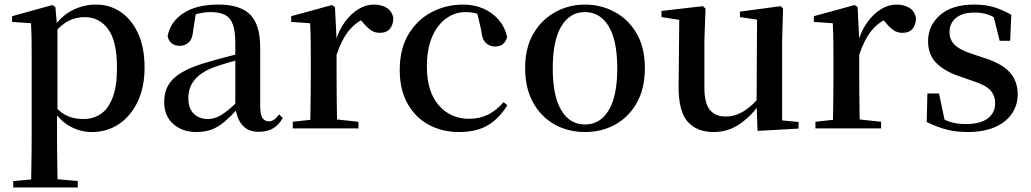

<svg xmlns="http://www.w3.org/2000/svg" viewBox="-20 -563 4523 842"><path d="M38 259V231L148 221H210L321 231V259ZM116 259Q117 221 117.5 179Q118 137 118.5 95.5Q119 54 119 19V-299Q119 -350 118.5 -387.5Q118 -425 116 -461L33 -467V-492L210 -541L223 -532L230 -450L232 -444V-77L230 -65V19Q230 53 230.5 94.5Q231 136 231.5 178.5Q232 221 233 259ZM383 16Q336 16 292.5 -6Q249 -28 212 -80H199L216 -101Q248 -66 278 -53.5Q308 -41 346 -41Q388 -41 421 -62.5Q454 -84 473.5 -134Q493 -184 493 -266Q493 -383 454 -435.5Q415 -488 351 -488Q317 -488 284 -473Q251 -458 210 -411L197 -432H207Q245 -491 295.5 -517Q346 -543 401 -543Q462 -543 510 -510Q558 -477 586 -415.5Q614 -354 614 -268Q614 -180 583.5 -116.5Q553 -53 501 -18.5Q449 16 383 16Z M841 16Q780 16 740 -19Q700 -54 700 -117Q700 -158 718 -189.5Q736 -221 778.5 -246Q821 -271 892 -291Q933 -303 981 -315.5Q1029 -328 1069 -337V-312Q1029 -302 988.5 -290.5Q948 -279 918 -268Q860 -246 833 -212.5Q806 -179 806 -133Q806 -87 830 -64Q854 -41 892 -41Q911 -41 931 -49Q951 -57 977 -77.5Q1003 -98 1038 -135L1051 -84H1021Q991 -52 965 -29.5Q939 -7 909.5 4.5Q880 16 841 16ZM1115 15Q1067 15 1042 -15Q1017 -45 1012 -96V-99V-372Q1012 -426 1001 -456Q990 -486 966 -498Q942 -510 903 -510Q876 -510 848 -503Q820 -496 785 -480L839 -506L827 -428Q824 -392 807.5 -377Q791 -362 769 -362Q725 -362 715 -404Q727 -468 784.5 -505.5Q842 -543 938 -543Q1033 -543 1077 -499Q1121 -455 1121 -356V-100Q1121 -60 1131 -45.5Q1141 -31 1159 -31Q1171 -31 1181 -37.5Q1191 -44 1204 -61L1220 -46Q1203 -15 1177.5 0Q1152 15 1115 15Z M1264 0V-29L1373 -41H1440L1552 -29V0ZM1340 0Q1341 -25 1341.5 -66.5Q1342 -108 1342.5 -153Q1343 -198 1343 -232V-301Q1343 -352 1342.5 -388.5Q1342 -425 1340 -461L1257 -467V-492L1436 -541L1449 -532L1456 -390V-389V-232Q1456 -198 1456.5 -153Q1457 -108 1457.5 -66.5Q1458 -25 1459 0ZM1455 -320 1427 -377H1450Q1465 -429 1492 -466Q1519 -503 1552 -523Q1585 -543 1619 -543Q1651 -543 1674.5 -529.5Q1698 -516 1705 -485Q1705 -456 1690.5 -437.5Q1676 -419 1645 -419Q1623 -419 1606 -431Q1589 -443 1571 -465L1548 -490L1588 -486Q1541 -467 1509.5 -428Q1478 -389 1455 -320Z M1993 16Q1919 16 1860 -16Q1801 -48 1767 -109Q1733 -170 1733 -256Q1733 -349 1771.5 -413Q1810 -477 1873.5 -510Q1937 -543 2011 -543Q2060 -543 2100.5 -525Q2141 -507 2168 -475Q2195 -443 2204 -401Q2193 -359 2152 -359Q2128 -359 2111 -374.5Q2094 -390 2091 -427L2070 -518L2130 -476Q2101 -494 2075.5 -502Q2050 -510 2022 -510Q1974 -510 1935 -481Q1896 -452 1874 -399Q1852 -346 1852 -271Q1852 -162 1903.5 -102Q1955 -42 2038 -42Q2083 -42 2120.5 -60.5Q2158 -79 2188 -115L2205 -102Q2170 -44 2120 -14Q2070 16 1993 16Z M2545 16Q2472 16 2412.5 -17Q2353 -50 2318 -113Q2283 -176 2283 -265Q2283 -354 2319.5 -416Q2356 -478 2416 -510.5Q2476 -543 2545 -543Q2615 -543 2675 -511Q2735 -479 2771.5 -417Q2808 -355 2808 -265Q2808 -175 2773 -112.5Q2738 -50 2678.5 -17Q2619 16 2545 16ZM2545 -17Q2612 -17 2649.5 -79.5Q2687 -142 2687 -263Q2687 -385 2649.5 -447.5Q2612 -510 2545 -510Q2479 -510 2441.5 -447.5Q2404 -385 2404 -263Q2404 -142 2441.5 -79.5Q2479 -17 2545 -17Z M3109 16Q3036 16 2995.5 -29.5Q2955 -75 2956 -187L2959 -492L2985 -472L2881 -488V-515L3063 -536L3074 -525L3069 -385V-181Q3069 -109 3093.5 -80.5Q3118 -52 3162 -52Q3206 -52 3246.5 -78.5Q3287 -105 3319 -149L3348 -103H3309Q3271 -51 3221.5 -17.5Q3172 16 3109 16ZM3302 11 3298 -111V-113L3300 -477L3225 -488V-512L3404 -536L3414 -525L3410 -385V-35L3482 -28V1Z M3556 0V-29L3665 -41H3732L3844 -29V0ZM3632 0Q3633 -25 3633.5 -66.5Q3634 -108 3634.5 -153Q3635 -198 3635 -232V-301Q3635 -352 3634.5 -388.5Q3634 -425 3632 -461L3549 -467V-492L3728 -541L3741 -532L3748 -390V-389V-232Q3748 -198 3748.5 -153Q3749 -108 3749.5 -66.5Q3750 -25 3751 0ZM3747 -320 3719 -377H3742Q3757 -429 3784 -466Q3811 -503 3844 -523Q3877 -543 3911 -543Q3943 -543 3966.5 -529.5Q3990 -516 3997 -485Q3997 -456 3982.5 -437.5Q3968 -419 3937 -419Q3915 -419 3898 -431Q3881 -443 3863 -465L3840 -490L3880 -486Q3833 -467 3801.5 -428Q3770 -389 3747 -320Z M4223 16Q4171 16 4128.5 4.5Q4086 -7 4044 -28L4047 -153H4098L4126 -20L4083 -24V-60Q4113 -40 4143.5 -29.5Q4174 -19 4216 -19Q4279 -19 4311.5 -43.5Q4344 -68 4344 -110Q4344 -145 4322.5 -168Q4301 -191 4240 -210L4186 -229Q4123 -250 4086.5 -286.5Q4050 -323 4050 -382Q4050 -451 4102.5 -497Q4155 -543 4253 -543Q4300 -543 4337.5 -532Q4375 -521 4415 -498L4410 -384H4364L4332 -511L4369 -500V-469Q4339 -490 4313 -499Q4287 -508 4254 -508Q4201 -508 4172.5 -484.5Q4144 -461 4144 -422Q4144 -389 4166.5 -366.5Q4189 -344 4245 -326L4299 -308Q4376 -283 4409.5 -244.5Q4443 -206 4443 -150Q4443 -102 4417.5 -64.5Q4392 -27 4343 -5.5Q4294 16 4223 16Z"/></svg>

Font: Noto Serif TC ExtraLight SemiBold
Style: Regular
Weight: 600
Version: Version 2.003-H1;hotconv 1.1.1;makeotfexe 2.6.0